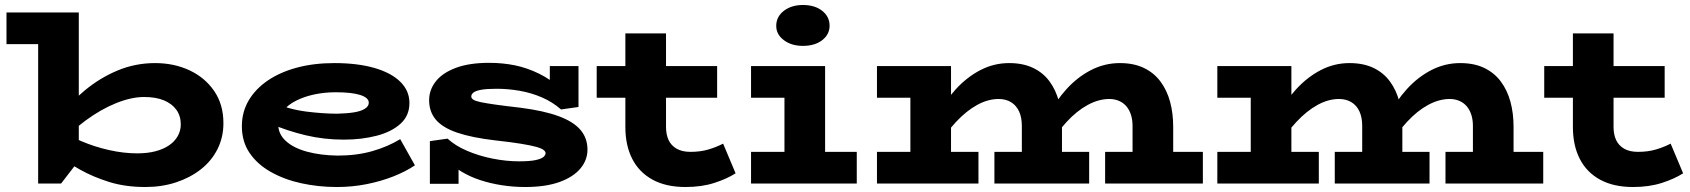

<svg xmlns="http://www.w3.org/2000/svg" viewBox="-20 -736 6779 770"><path d="M6 -559V-686H278V-559ZM602 -483Q678 -483 740 -454Q802 -425 839 -371Q876 -317 876 -242Q876 -185 852 -137.5Q828 -90 785 -56.5Q742 -23 685.5 -4.5Q629 14 563 14Q482 14 417 -6.5Q352 -27 301.5 -55.5Q251 -84 213 -109V-217Q254 -192 307 -169.5Q360 -147 418 -134Q476 -121 530 -121Q572 -121 604 -129.5Q636 -138 658.5 -153.5Q681 -169 693 -190.5Q705 -212 705 -237Q705 -271 687.5 -295.5Q670 -320 637.5 -333.5Q605 -347 558 -347Q507 -347 446 -322.5Q385 -298 323 -252.5Q261 -207 208 -145V-257Q258 -322 319.5 -373Q381 -424 452 -453.5Q523 -483 602 -483ZM133 0V-686H296V-92L225 0Z M1331 14Q1257 14 1188.5 -1Q1120 -16 1066 -46.5Q1012 -77 981 -122.5Q950 -168 950 -230Q950 -287 977.5 -333.5Q1005 -380 1054.5 -413.5Q1104 -447 1171.5 -465Q1239 -483 1321 -483Q1414 -483 1481.5 -463.5Q1549 -444 1585.5 -408Q1622 -372 1622 -323Q1622 -272 1586 -239.5Q1550 -207 1490 -191.5Q1430 -176 1359 -176Q1279 -176 1206 -193.5Q1133 -211 1067 -239V-327Q1141 -297 1208.5 -288.5Q1276 -280 1333 -280Q1372 -281 1400 -285.5Q1428 -290 1443.5 -300Q1459 -310 1459 -324Q1459 -344 1425 -355Q1391 -366 1326 -366Q1282 -366 1241.5 -357.5Q1201 -349 1168 -332.5Q1135 -316 1115.5 -292Q1096 -268 1096 -236Q1096 -198 1127 -170Q1158 -142 1212 -127.5Q1266 -113 1334 -112Q1411 -112 1473.5 -130Q1536 -148 1585 -178L1644 -73Q1607 -48 1557.5 -28.5Q1508 -9 1450.5 2.5Q1393 14 1331 14Z M2086 14Q2039 14 1993.5 7Q1948 0 1906.5 -13.5Q1865 -27 1829.5 -48.5Q1794 -70 1766 -100L1819 -117V1H1704V-170L1775 -180Q1805 -152 1852.5 -131.5Q1900 -111 1955 -100Q2010 -89 2061 -89Q2105 -89 2128 -94Q2151 -99 2159.5 -106.5Q2168 -114 2168 -122Q2168 -128 2160 -134.5Q2152 -141 2130.5 -147Q2109 -153 2069.5 -159.5Q2030 -166 1966 -173Q1872 -184 1813.5 -204Q1755 -224 1728 -256Q1701 -288 1701 -334Q1701 -376 1728 -410Q1755 -444 1808.5 -464Q1862 -484 1942 -484Q1996 -484 2045 -474Q2094 -464 2142 -440.5Q2190 -417 2237 -375L2185 -349V-471H2300V-307L2230 -297Q2196 -327 2153 -345.5Q2110 -364 2063.5 -372Q2017 -380 1972 -380Q1932 -380 1910 -376Q1888 -372 1879 -365Q1870 -358 1870 -349Q1870 -342 1878 -336.5Q1886 -331 1907 -326.5Q1928 -322 1967 -316.5Q2006 -311 2067 -304Q2161 -292 2220.5 -270Q2280 -248 2308 -215Q2336 -182 2336 -136Q2336 -94 2307.5 -60Q2279 -26 2223.5 -6Q2168 14 2086 14Z M2729 14Q2651 14 2597 -15.5Q2543 -45 2515.5 -99Q2488 -153 2488 -226V-602H2651V-227Q2651 -197 2661 -175Q2671 -153 2693 -140Q2715 -127 2749 -127Q2789 -127 2821 -136.5Q2853 -146 2880 -160L2930 -41Q2896 -19 2845 -2.5Q2794 14 2729 14ZM2373 -344V-471H2856V-344Z M3126 -44V-471H3289V-44ZM2992 0V-127H3416V0ZM2992 -344V-471H3243V-344ZM3200 -552Q3154 -552 3123.5 -575Q3093 -598 3093 -632Q3093 -669 3123.5 -692.5Q3154 -716 3200 -716Q3248 -716 3277.5 -692.5Q3307 -669 3307 -633Q3307 -598 3277.5 -575Q3248 -552 3200 -552Z M3497 -344V-471H3740V-344ZM3631 -44V-471H3794V-44ZM3497 0V-127H3904V0ZM4078 -44V-231Q4078 -265 4067 -289Q4056 -313 4035 -326Q4014 -339 3985 -339Q3942 -339 3898.5 -315Q3855 -291 3814 -247Q3773 -203 3738 -144V-268Q3769 -330 3813.5 -378.5Q3858 -427 3912 -455Q3966 -483 4027 -483Q4083 -483 4123.5 -463.5Q4164 -444 4189.5 -409Q4215 -374 4227 -328Q4239 -282 4239 -227V-44ZM3968 0V-127H4348V0ZM4522 -44V-231Q4522 -256 4515.5 -276Q4509 -296 4497 -310Q4485 -324 4467.5 -331.5Q4450 -339 4429 -339Q4386 -339 4342 -315Q4298 -291 4257.5 -247Q4217 -203 4182 -144V-268Q4213 -330 4257 -378.5Q4301 -427 4355.5 -455Q4410 -483 4471 -483Q4527 -483 4567.5 -463.5Q4608 -444 4634 -409Q4660 -374 4672.5 -328Q4685 -282 4685 -227V-44ZM4412 0V-127H4804V0Z M4862 -344V-471H5105V-344ZM4996 -44V-471H5159V-44ZM4862 0V-127H5269V0ZM5443 -44V-231Q5443 -265 5432 -289Q5421 -313 5400 -326Q5379 -339 5350 -339Q5307 -339 5263.5 -315Q5220 -291 5179 -247Q5138 -203 5103 -144V-268Q5134 -330 5178.5 -378.5Q5223 -427 5277 -455Q5331 -483 5392 -483Q5448 -483 5488.5 -463.5Q5529 -444 5554.5 -409Q5580 -374 5592 -328Q5604 -282 5604 -227V-44ZM5333 0V-127H5713V0ZM5887 -44V-231Q5887 -256 5880.5 -276Q5874 -296 5862 -310Q5850 -324 5832.5 -331.5Q5815 -339 5794 -339Q5751 -339 5707 -315Q5663 -291 5622.5 -247Q5582 -203 5547 -144V-268Q5578 -330 5622 -378.5Q5666 -427 5720.5 -455Q5775 -483 5836 -483Q5892 -483 5932.5 -463.5Q5973 -444 5999 -409Q6025 -374 6037.5 -328Q6050 -282 6050 -227V-44ZM5777 0V-127H6169V0Z M6529 14Q6451 14 6397 -15.5Q6343 -45 6315.5 -99Q6288 -153 6288 -226V-602H6451V-227Q6451 -197 6461 -175Q6471 -153 6493 -140Q6515 -127 6549 -127Q6589 -127 6621 -136.5Q6653 -146 6680 -160L6730 -41Q6696 -19 6645 -2.5Q6594 14 6529 14ZM6173 -344V-471H6656V-344Z"/></svg>

Font: BioRhyme SemiExpanded ExtraBold
Style: Regular
Weight: 800
Width: 6
Designer: Aoife Mooney
Foundry: Aoife Mooney Type
Version: Version 1.600;gftools[0.9.33]